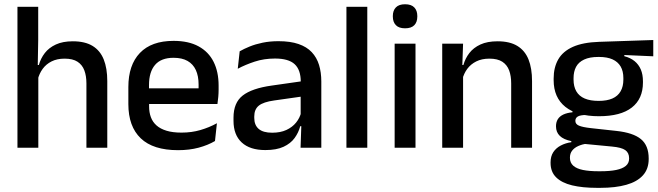

<svg xmlns="http://www.w3.org/2000/svg" viewBox="-20 -694 3093 902"><path d="M386 0V-302Q386 -337.5 376.2 -363.5Q366.5 -389.5 344.2 -404Q322 -418.5 283.5 -418.5Q248 -418.5 222.2 -405.5Q196.5 -392.5 180.5 -370.5Q164.5 -348.5 157.5 -320.5L138 -388.5H162.5Q171 -419.5 190.5 -444.8Q210 -470 242.5 -485Q275 -500 322 -500Q379.5 -500 415 -478.2Q450.5 -456.5 467.2 -415Q484 -373.5 484 -313V0ZM62 0V-662H159.5V-506L157 -365L160 -358V0Z M816.5 11.5Q699.5 11.5 641.2 -44.2Q583 -100 583 -205V-285Q583 -388.5 637.2 -445.2Q691.5 -502 795.5 -502Q866 -502 913 -476.2Q960 -450.5 983.5 -403.5Q1007 -356.5 1007 -292V-273.5Q1007 -256.5 1005.5 -239Q1004 -221.5 1001.5 -205.5H911.5Q912.5 -231.5 912.8 -254.5Q913 -277.5 913 -296.5Q913 -337 900 -365Q887 -393 861 -407.8Q835 -422.5 795.5 -422.5Q737 -422.5 708.5 -389.2Q680 -356 680 -294.5V-248.5L680.5 -237V-193.5Q680.5 -166 688.8 -143.5Q697 -121 715.2 -104.8Q733.5 -88.5 762.5 -79.8Q791.5 -71 833 -71Q880 -71 921.2 -83Q962.5 -95 999 -115L990 -31.5Q957 -12 913.2 -0.2Q869.5 11.5 816.5 11.5ZM635 -205.5V-279H981.5V-205.5Z M1392 0 1396 -116 1392.5 -131V-285L1393 -309.5Q1393 -366 1364.2 -392.5Q1335.5 -419 1272 -419Q1220.5 -419 1176.5 -404.5Q1132.5 -390 1097 -371L1106 -453Q1126 -464.5 1153 -475.5Q1180 -486.5 1214 -493.5Q1248 -500.5 1288.5 -500.5Q1344 -500.5 1382.5 -487.2Q1421 -474 1444.5 -449Q1468 -424 1478.8 -389Q1489.5 -354 1489.5 -311V0ZM1226.5 11Q1154 11 1115.5 -24.8Q1077 -60.5 1077 -126.5V-141.5Q1077 -211.5 1120.2 -245.2Q1163.5 -279 1256.5 -292L1403.5 -313L1409 -242L1268 -222Q1217.5 -215 1196 -197.8Q1174.5 -180.5 1174.5 -147V-140Q1174.5 -106.5 1195.2 -88.5Q1216 -70.5 1258.5 -70.5Q1297.5 -70.5 1325.5 -83.5Q1353.5 -96.5 1371 -118.2Q1388.5 -140 1395 -166.5L1408.5 -101H1390.5Q1382.5 -71 1364 -45.5Q1345.5 -20 1312.2 -4.5Q1279 11 1226.5 11Z M1607.5 0V-662H1705.5V0Z M1834 0V-489H1932V0ZM1883 -561Q1854 -561 1839.8 -575.8Q1825.5 -590.5 1825.5 -616.5V-618.5Q1825.5 -644.5 1839.8 -659.2Q1854 -674 1883 -674Q1912 -674 1926.2 -659.2Q1940.5 -644.5 1940.5 -618.5V-616.5Q1940.5 -590 1926.2 -575.5Q1912 -561 1883 -561Z M2381.5 0V-302Q2381.5 -337.5 2371.8 -363.5Q2362 -389.5 2339.8 -404Q2317.5 -418.5 2279 -418.5Q2243.5 -418.5 2217.5 -405.5Q2191.5 -392.5 2175.2 -370.5Q2159 -348.5 2152 -320.5L2136 -388.5H2157Q2165.5 -419.5 2185 -444.8Q2204.5 -470 2237 -485Q2269.5 -500 2317.5 -500Q2375 -500 2410.5 -478.2Q2446 -456.5 2462.8 -415Q2479.5 -373.5 2479.5 -313V0ZM2057.5 0V-489H2155.5L2151.5 -374.5L2155.5 -368.5V0Z M2794 -148Q2691 -148 2636 -192Q2581 -236 2581 -317.5V-325.5Q2581 -377 2602.5 -414.8Q2624 -452.5 2671.2 -473.8Q2718.5 -495 2795 -497.5L3049 -506V-429.5L2913 -435.5V-430Q2942 -422.5 2961.2 -406.8Q2980.5 -391 2990.5 -367.5Q3000.5 -344 3000.5 -312V-306.5Q3000.5 -229.5 2948.2 -188.8Q2896 -148 2794 -148ZM2790 110.5H2802.5Q2845 110.5 2874.5 104.5Q2904 98.5 2919.8 85.5Q2935.5 72.5 2935.5 51V49.5Q2935.5 24 2917.5 11.2Q2899.5 -1.5 2855 -5.5L2714 -19L2738.5 -20Q2714.5 -16 2696.2 -7.8Q2678 0.5 2667.8 13.8Q2657.5 27 2657.5 46.5V47.5Q2657.5 70.5 2673.2 84.5Q2689 98.5 2718.8 104.5Q2748.5 110.5 2790 110.5ZM2784 188.5Q2716.5 188.5 2667.8 176.8Q2619 165 2592.8 139.2Q2566.5 113.5 2566.5 71V69Q2566.5 40.5 2579.2 21Q2592 1.5 2614.2 -10.2Q2636.5 -22 2664 -26V-31Q2627.5 -38.5 2609.8 -55.8Q2592 -73 2592 -100.5V-101Q2592 -120 2600.5 -133.8Q2609 -147.5 2626.2 -155.8Q2643.5 -164 2669.5 -166.5V-177.5L2772.5 -152.5L2735 -154Q2705.5 -153.5 2694.2 -146.5Q2683 -139.5 2683 -126.5V-126Q2683 -111 2699.8 -103.8Q2716.5 -96.5 2756.5 -92L2875.5 -79Q2954.5 -70.5 2991 -40.5Q3027.5 -10.5 3027.5 50.5V53Q3027.5 100 3000.2 130Q2973 160 2922.2 174.2Q2871.5 188.5 2800.5 188.5ZM2792.5 -220Q2831 -220 2856.8 -231.2Q2882.5 -242.5 2895.5 -265Q2908.5 -287.5 2908.5 -320V-327.5Q2908.5 -359.5 2895.8 -381.5Q2883 -403.5 2857.8 -415Q2832.5 -426.5 2794 -426.5H2791.5Q2750 -426.5 2724 -414.2Q2698 -402 2686.2 -379.8Q2674.5 -357.5 2674.5 -327V-320Q2674.5 -287.5 2687.5 -265Q2700.5 -242.5 2726.8 -231.2Q2753 -220 2792.5 -220Z"/></svg>

Font: Anek Latin Medium
Style: Regular
Weight: 500
Designer: Yesha Goshar
Foundry: Ek Type
Version: Version 1.003